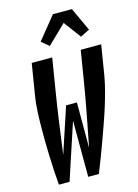

<svg xmlns="http://www.w3.org/2000/svg" viewBox="-142 -1056 812 1132"><g transform="rotate(-15 263.5 -490.0)"><path d="M72 0Q68 -45 65.5 -90.5Q63 -136 61.5 -182Q60 -228 59.5 -274Q59 -320 59.5 -366Q60 -412 62.5 -458.5Q65 -505 73 -551L103 -735H228L198 -551Q182 -454 168.5 -357Q155 -260 142 -163L234 -441H300V-163Q319 -260 337.5 -357Q356 -454 372 -551L402 -735H527L497 -551Q489 -505 476.5 -458.5Q464 -412 449.5 -366Q435 -320 418.5 -274Q402 -228 385.5 -182Q369 -136 351.5 -90.5Q334 -45 316 0H251L250 -343L137 0ZM232 -804 186 -842 298 -980H414L480 -837L471 -833L424 -809L346 -914Z"/></g></svg>

Font: Iosevka Curly Extrabold
Style: Italic
Weight: 800
Italic angle: -9°
Monospace: yes
Designer: Belleve Invis
Foundry: Belleve Invis
Version: Version 22.1.2; ttfautohint (v1.8.4)